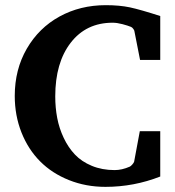

<svg xmlns="http://www.w3.org/2000/svg" viewBox="-20 -707 676 743"><path d="M600.1 -23.9Q498 16.1 388.2 16.1Q312.5 16.1 247.1 -10Q181.6 -36.1 135.5 -82.3Q89.4 -128.4 63.2 -194.1Q37.1 -259.8 37.1 -335.9Q37.1 -438 83.7 -518.6Q130.4 -599.1 210.4 -643.1Q290.5 -687 389.2 -687Q442.4 -687 482.7 -678.5Q522.9 -669.9 600.1 -645V-475.1H522L500 -586.9Q500 -589.4 495.8 -595.2Q491.7 -601.1 486.8 -603Q475.1 -607.9 453.9 -613.5Q432.6 -619.1 416 -619.1Q313.5 -619.1 253.7 -541.7Q193.8 -464.4 193.8 -334Q193.8 -290.5 201.4 -250.5Q209 -210.4 226.6 -173.3Q244.1 -136.2 270 -108.9Q295.9 -81.5 335.4 -65.2Q375 -48.8 423.8 -48.8Q451.7 -48.8 481.9 -62Q485.8 -63.5 491.7 -70.1Q497.6 -76.7 499 -81.1L521 -199.2H600.1Z"/></svg>

Font: Veleka
Style: Bold
Weight: 700
Designer: Stefan Peev, Context Ltd, 2016; SIL International, 1997-2014.
Foundry: Stefan Peev, Context Ltd, 2016
Version: Version 1.000